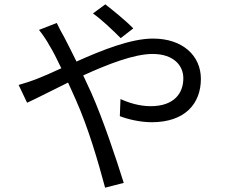

<svg xmlns="http://www.w3.org/2000/svg" viewBox="-20 -822 1040 886"><path d="M595 -691C558 -729 499 -776 466 -802L409 -760C451 -730 500 -683 537 -646ZM160 -684C176 -664 196 -635 207 -614C224 -587 243 -549 263 -507C220 -487 181 -470 148 -457C130 -450 95 -438 66 -430L105 -348C150 -368 218 -404 294 -441C306 -414 319 -387 331 -359C388 -231 434 -72 465 44L551 22C517 -87 456 -270 402 -392C390 -419 377 -446 364 -474C478 -526 599 -573 684 -573C781 -573 826 -520 826 -461C826 -391 783 -332 675 -332C623 -332 573 -348 536 -365L533 -286C569 -272 626 -258 680 -258C834 -258 907 -344 907 -458C907 -565 823 -644 686 -644C584 -644 451 -591 333 -538C313 -579 293 -618 276 -651C266 -668 249 -700 242 -716Z"/></svg>

Font: Noto Sans Japanese Regular
Style: Regular
Weight: 400
Designer: Ryoko NISHIZUKA (kana & ideographs); Paul D. Hunt (Latin, Greek & Cyrillic); Wenlong ZHANG (bopomofo); Sandoll Communica
Foundry: Adobe Systems Incorporated
Version: Version 1.000;PS 1;hotconv 1.0.78;makeotf.lib2.5.61930